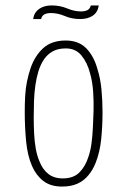

<svg xmlns="http://www.w3.org/2000/svg" viewBox="-20 -676 467 706"><path d="M208 10Q166 10 139.5 -10.5Q113 -31 98 -65Q81 -104 76 -156.5Q71 -209 71 -264Q71 -294 72.5 -322.5Q74 -351 79.5 -377.5Q85 -404 93 -427Q109 -472 139.5 -499.5Q170 -527 222 -527Q269 -527 297 -498.5Q325 -470 338 -423Q349 -389 353 -348Q357 -307 357 -263Q357 -211 352 -163.5Q347 -116 332 -78Q322 -52 305 -31.5Q288 -11 264.5 -0.5Q241 10 208 10ZM211 -20Q250 -20 272 -42Q294 -64 305 -99Q313 -122 316.5 -149Q320 -176 321.5 -206Q323 -236 324 -267Q325 -302 322.5 -339Q320 -376 311 -407Q301 -446 279.5 -472Q258 -498 222 -498Q194 -498 174.5 -487.5Q155 -477 142 -458Q129 -439 121 -413Q114 -390 110 -362Q106 -334 105 -304Q104 -274 104 -244Q104 -214 105.5 -184.5Q107 -155 111.5 -129.5Q116 -104 125 -83Q136 -54 157 -37Q178 -20 211 -20ZM131 -606H102Q104 -622 113 -633Q122 -644 136.5 -650Q151 -656 171 -656Q201 -656 227 -645Q253 -634 278 -634Q293 -634 302 -639Q311 -644 314 -656H343Q341 -640 332.5 -629Q324 -618 309 -612Q294 -606 274 -606Q244 -606 218.5 -617Q193 -628 167 -628Q152 -628 143 -623Q134 -618 131 -606Z"/></svg>

Font: Truculenta Thin
Style: Regular
Weight: 250
Version: Version 1.002